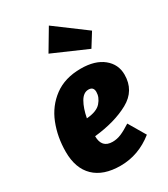

<svg xmlns="http://www.w3.org/2000/svg" viewBox="-210 -942 925 1057"><g transform="rotate(-30 252.5 -413.0)"><path d="M505 -404Q505 -303 416 -254Q327 -205 195 -191Q195 -116 264 -116Q292 -116 319 -127.5Q346 -139 383 -163L446 -56Q351 20 236 20Q128 20 70 -36Q12 -92 12 -197Q12 -291 44 -372Q76 -453 143.5 -503Q211 -553 312 -553Q402 -553 453.5 -511.5Q505 -470 505 -404ZM323 -399Q323 -432 291 -432Q259 -432 237.5 -394.5Q216 -357 205 -299Q270 -304 296.5 -334.5Q323 -365 323 -399ZM279 -846 471 -703 418 -618 200 -713Z"/></g></svg>

Font: Fira Sans Condensed Black
Style: Italic
Weight: 900
Width: 3
Italic angle: -8°
Designer: Carrois Corporate & Edenspiekermann AG
Foundry: Carrois Corporate GbR & Edenspiekermann AG
Version: Version 4.203